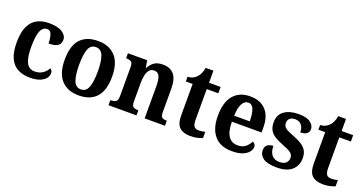

<svg xmlns="http://www.w3.org/2000/svg" viewBox="-37 -1252 3505 1855"><g transform="rotate(20 1716.0 -325.0)"><path d="M276 10Q207 10 154.5 -16.5Q102 -43 72.5 -103.5Q43 -164 43 -266Q43 -374 73.5 -435.5Q104 -497 156 -523Q208 -549 273 -549Q366 -549 412.5 -518.5Q459 -488 459 -444Q459 -422 449 -403.5Q439 -385 412.5 -373.5Q386 -362 336 -362Q336 -413 323.5 -451Q311 -489 277 -489Q250 -489 230.5 -469Q211 -449 200.5 -401Q190 -353 190 -267Q190 -165 216 -113.5Q242 -62 301 -62Q349 -62 383.5 -85.5Q418 -109 434 -143Q458 -129 458 -99Q458 -74 440 -49Q422 -24 382 -7Q342 10 276 10Z M778 10Q665 10 600.5 -59.5Q536 -129 536 -270Q536 -411 598 -480Q660 -549 781 -549Q893 -549 958 -480Q1023 -411 1023 -270Q1023 -129 961 -59.5Q899 10 778 10ZM780 -52Q833 -52 854.5 -107.5Q876 -163 876 -270Q876 -377 854 -431.5Q832 -486 779 -486Q726 -486 705 -431.5Q684 -377 684 -270Q684 -163 705.5 -107.5Q727 -52 780 -52Z M1084 0V-52H1090Q1121 -52 1140 -64Q1159 -76 1159 -121V-419Q1159 -461 1141.5 -472.5Q1124 -484 1093 -484H1089V-536H1287L1299 -464H1304Q1326 -505 1358.5 -527Q1391 -549 1447 -549Q1521 -549 1560.5 -503Q1600 -457 1600 -355V-123Q1600 -76 1614.5 -64Q1629 -52 1661 -52H1665V0H1456V-331Q1456 -395 1441 -430.5Q1426 -466 1386 -466Q1354 -466 1336 -444Q1318 -422 1310.5 -386.5Q1303 -351 1303 -310V-117Q1303 -75 1320 -63.5Q1337 -52 1368 -52H1372V0Z M1926 10Q1855 10 1816.5 -25Q1778 -60 1778 -148V-471H1708V-520Q1740 -520 1763.5 -533Q1787 -546 1801 -562Q1815 -577 1826 -601Q1837 -625 1844 -660H1923V-536H2042V-471H1923V-157Q1923 -111 1936.5 -90Q1950 -69 1984 -69Q2002 -69 2019 -71.5Q2036 -74 2051 -78V-14Q2036 -7 2003 1.5Q1970 10 1926 10Z M2355 10Q2235 10 2173.5 -62Q2112 -134 2112 -265Q2112 -406 2173 -477.5Q2234 -549 2345 -549Q2447 -549 2505.5 -487.5Q2564 -426 2564 -307V-258H2259Q2260 -156 2293 -109Q2326 -62 2389 -62Q2437 -62 2467.5 -86.5Q2498 -111 2514 -146Q2527 -141 2536.5 -130.5Q2546 -120 2546 -103Q2546 -78 2526.5 -51.5Q2507 -25 2465 -7.5Q2423 10 2355 10ZM2420 -320Q2420 -397 2403 -441.5Q2386 -486 2347 -486Q2308 -486 2285 -443Q2262 -400 2260 -320Z M2818 10Q2719 10 2676 -21Q2633 -52 2633 -102Q2633 -143 2658.5 -159Q2684 -175 2716 -175Q2716 -114 2743.5 -81.5Q2771 -49 2821 -49Q2868 -49 2889.5 -70Q2911 -91 2911 -122Q2911 -154 2885.5 -173.5Q2860 -193 2799 -216Q2745 -236 2710 -258.5Q2675 -281 2657.5 -312Q2640 -343 2640 -391Q2640 -470 2695.5 -509Q2751 -548 2841 -548Q2926 -548 2964 -518.5Q3002 -489 3002 -453Q3002 -387 2915 -387Q2915 -437 2891 -463.5Q2867 -490 2827 -490Q2792 -490 2772.5 -473Q2753 -456 2753 -427Q2753 -393 2777 -374.5Q2801 -356 2865 -332Q2915 -313 2950 -291.5Q2985 -270 3004 -239Q3023 -208 3023 -160Q3023 -82 2970 -36Q2917 10 2818 10Z M3289 10Q3218 10 3179.5 -25Q3141 -60 3141 -148V-471H3071V-520Q3103 -520 3126.5 -533Q3150 -546 3164 -562Q3178 -577 3189 -601Q3200 -625 3207 -660H3286V-536H3405V-471H3286V-157Q3286 -111 3299.5 -90Q3313 -69 3347 -69Q3365 -69 3382 -71.5Q3399 -74 3414 -78V-14Q3399 -7 3366 1.5Q3333 10 3289 10Z"/></g></svg>

Font: Noto Serif Khmer SemiCondensed
Style: Bold
Weight: 700
Width: 4
Designer: Danh Hong and the Monotype Design Team
Foundry: Monotype Imaging Inc.
Version: Version 2.004; ttfautohint (v1.8.4.7-5d5b)